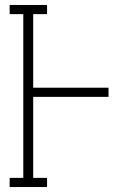

<svg xmlns="http://www.w3.org/2000/svg" viewBox="-20 -755 540 775"><path d="M19 0V-37H74V-698H19V-735H170V-698H114V-401H418V-364H114V-37H170V0Z"/></svg>

Font: Iosevka Curly Slab Extralight
Style: Regular
Weight: 200
Monospace: yes
Designer: Belleve Invis
Foundry: Belleve Invis
Version: Version 22.1.2; ttfautohint (v1.8.4)